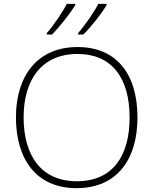

<svg xmlns="http://www.w3.org/2000/svg" viewBox="-20 -970 799 1000"><path d="M535 -943V-950H492C469 -905 421 -836 387 -798V-790H414C457 -833 508 -898 535 -943ZM372 -943V-950H328C305 -905 258 -836 224 -798V-790H251C293 -833 344 -898 372 -943ZM696 -358C696 -588 584 -725 384 -725C175 -725 63 -575 63 -359C63 -142 168 10 379 10C591 10 696 -142 696 -358ZM103 -359C103 -552 195 -689 384 -689C560 -689 655 -567 655 -358C655 -160 569 -26 380 -26C192 -26 103 -163 103 -359Z"/></svg>

Font: Noto Sans Myanmar UI ExtraLight
Style: Regular
Weight: 200
Designer: Monotype Design Team
Foundry: Monotype Imaging Inc.
Version: Version 2.103